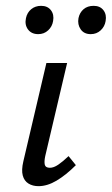

<svg xmlns="http://www.w3.org/2000/svg" viewBox="-20 -632 383 658"><path d="M112 6Q92 6 77.5 -3Q63 -12 58 -30.5Q53 -49 60 -79L139 -416H210L135 -97Q131 -78 133.5 -67.5Q136 -57 151 -57Q164 -57 179.5 -67.5Q195 -78 215 -97L240 -66Q206 -32 174 -13Q142 6 112 6ZM111 -515Q88 -515 76 -531Q64 -547 69 -570Q73 -589 87 -600.5Q101 -612 121 -612Q143 -612 154.5 -597Q166 -582 162 -560Q159 -541 145 -528Q131 -515 111 -515ZM291 -515Q268 -515 256.5 -531.5Q245 -548 249 -570Q253 -589 266.5 -600.5Q280 -612 301 -612Q323 -612 334.5 -597Q346 -582 342 -560Q339 -541 325 -528Q311 -515 291 -515Z"/></svg>

Font: Ysabeau Office Medium
Style: Italic
Weight: 500
Italic angle: -12°
Designer: Christian Thalmann (Catharsis Fonts)
Version: Version 2.001;gftools[0.9.30]; featfreeze: tnum,lnum,ss02